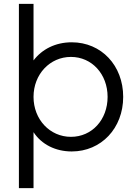

<svg xmlns="http://www.w3.org/2000/svg" viewBox="-20 -765 707 985"><path d="M77 200H152V-87C193 -24 265 12 348 12C499 12 612 -107 612 -268C612 -429 500 -548 348 -548C264 -548 195 -512 152 -455V-745H77ZM152 -268C152 -384 236 -473 344 -473C451 -473 532 -385 532 -268C532 -151 452 -63 344 -63C236 -63 152 -152 152 -268Z"/></svg>

Font: Mluvka
Style: Regular
Weight: 400
Designer: Modified by Jiří Krblich, Original typeface by Gumpita Rahayu
Foundry: Gumpita Rahayu & Jiří Krblich
Version: Version 2.000;Glyphs 3.1.1 (3134)